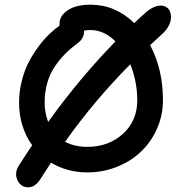

<svg xmlns="http://www.w3.org/2000/svg" viewBox="-20 -754 782 825"><path d="M102.1 50.8Q69.3 50.8 55.2 20.5Q41 -9.8 60.1 -41Q102.1 -106.9 118.2 -129.9Q62 -209 62 -313Q62 -360.8 73.7 -406.7Q85.4 -452.6 103.8 -487.8Q122.1 -522.9 146 -554.7Q169.9 -586.4 191.9 -607.4Q213.9 -628.4 235.8 -644V-652.8Q235.8 -686 271.2 -710Q306.6 -733.9 369.1 -733.9Q475.1 -733.9 557.1 -654.8Q577.1 -674.8 600.1 -694.8Q637.7 -730 670.9 -730Q685.5 -730 696.5 -722.2Q707.5 -714.4 711.7 -701.4Q715.8 -688.5 714.4 -672.9Q712.9 -657.2 702.9 -639.6Q692.9 -622.1 675.8 -606.9Q667 -598.6 650.4 -583.3Q633.8 -567.9 625 -560.1Q680.2 -456.5 680.2 -323.2Q680.2 -259.8 655.3 -202.6Q630.4 -145.5 587.6 -104Q544.9 -62.5 484.1 -37.8Q423.3 -13.2 355 -13.2Q269 -13.2 199.2 -55.2Q198.7 -54.2 155.8 12.2Q131.8 50.8 102.1 50.8ZM171.9 -313Q171.9 -268.6 187 -230Q320.3 -416 476.1 -576.2Q427.2 -625 368.2 -625Q352.5 -625 340.8 -622.1Q342.3 -607.4 335 -592.8Q327.6 -578.1 313 -567.9Q283.2 -545.9 260.3 -522.9Q237.3 -500 216.1 -469Q194.8 -438 183.3 -398.2Q171.9 -358.4 171.9 -313ZM569.8 -323.2Q569.8 -401.9 540 -478Q384.3 -320.8 259.8 -145Q299.8 -123 355 -123Q446.8 -123 508.3 -179Q569.8 -234.9 569.8 -323.2Z"/></svg>

Font: Shantell Sans Irregular Bouncy
Style: Regular
Weight: 500
Designer: Stephen Nixon, Anya Danilova, Shantell Martin
Foundry: Arrow Type
Version: Version 1.006;[9816181b4]